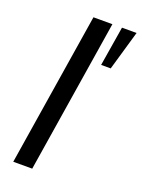

<svg xmlns="http://www.w3.org/2000/svg" viewBox="-141 -801 641 866"><g transform="rotate(20 180.0 -368.0)"><path d="M36 0 153 -736H244L127 0ZM259 -546 290 -736H360L305 -546Z"/></g></svg>

Font: Mulish ExtraLight Medium
Style: Italic
Weight: 500
Italic angle: -9°
Version: Version 3.603